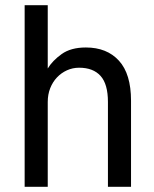

<svg xmlns="http://www.w3.org/2000/svg" viewBox="-20 -720 595 740"><path d="M75 -700H164V-456Q182 -486 217.5 -511.5Q253 -537 311 -537Q392 -537 438.5 -486Q485 -435 485 -332V0H396V-327Q396 -396 367.5 -427.5Q339 -459 285 -459Q260 -459 238 -449Q216 -439 199.5 -421.5Q183 -404 173.5 -380Q164 -356 164 -327V0H75Z"/></svg>

Font: Golos UI VF
Style: Regular
Weight: 400
Designer: A.Korolkova, Vitaly Kuzmin
Foundry: ParaType Ltd
Version: Version 2.000